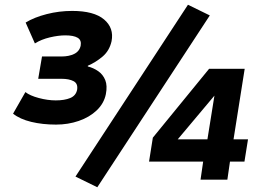

<svg xmlns="http://www.w3.org/2000/svg" viewBox="-20 -757 1106 809"><path d="M216 -232Q159 -232 111.5 -243.5Q64 -255 35 -278L87 -369Q106 -354 143.5 -344Q181 -334 215 -334Q252 -334 276 -344Q300 -354 305 -379Q309 -405 290 -415Q271 -425 239 -425H141L157 -519H239Q271 -519 293 -530Q315 -541 320 -565Q324 -588 307 -598Q290 -608 255 -608Q226 -608 190 -599.5Q154 -591 127 -574L88 -662Q124 -684 176.5 -697.5Q229 -711 284 -711Q376 -711 418.5 -675Q461 -639 450 -583Q441 -543 412 -518.5Q383 -494 350 -480V-477Q374 -471 394 -457Q414 -443 423.5 -419.5Q433 -396 426 -360Q418 -321 387.5 -292Q357 -263 312 -247.5Q267 -232 216 -232ZM390 32 298 -13 772 -737 864 -692ZM825 0 836 -76H608L624 -177L861 -467H1011L964 -170H1025L1010 -76H949L938 0ZM854 -170 884 -357H886L713 -151L712 -170Z"/></svg>

Font: Nunito Sans 7pt SemiCondensed Black
Style: Italic
Weight: 900
Width: 4
Italic angle: -9°
Designer: Vernon Adams
Foundry: Vernon Adams
Version: Version 3.101;gftools[0.9.27]